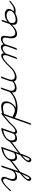

<svg xmlns="http://www.w3.org/2000/svg" viewBox="1929 -2372 793 4738"><g transform="rotate(-90 2326.0 -3.5)"><path d="M12 -145Q-3 -130 -12 -130Q-23 -130 -23 -140Q-23 -147 -12 -160Q29 -206 68.5 -244Q108 -282 144 -310Q180 -338 212.5 -353.5Q245 -369 272 -369Q300 -369 316 -347Q332 -325 332 -300Q332 -275 317 -242Q295 -194 285 -157.5Q275 -121 275 -92Q275 -60 292 -43.5Q309 -27 341 -22Q386 -22 415 -35.5Q444 -49 464.5 -77.5Q485 -106 501 -149Q517 -192 537 -252Q546 -282 552.5 -304Q559 -326 565.5 -340.5Q572 -355 580.5 -362.5Q589 -370 602 -370Q609 -370 609 -363Q609 -355 599 -327Q589 -299 578 -266Q558 -203 529.5 -119.5Q501 -36 472 48Q511 15 551 -15Q591 -45 626.5 -71.5Q662 -98 689 -119Q716 -140 730 -155Q743 -170 754 -170Q764 -170 764 -161Q764 -151 748 -134Q732 -117 706.5 -95Q681 -73 647.5 -47.5Q614 -22 579.5 3.5Q545 29 512 53.5Q479 78 453 98Q429 156 407 206Q385 256 363.5 292.5Q342 329 321.5 350Q301 371 280 371Q256 371 243 352.5Q230 334 230 319Q230 295 245.5 268Q261 241 287 211Q313 181 347.5 150Q382 119 421 88Q432 57 443 25.5Q454 -6 466 -37Q404 20 315 20H313Q269 17 250 -8Q231 -33 231 -72Q231 -102 242.5 -144Q254 -186 278 -235Q288 -256 288 -274Q288 -288 283 -298Q278 -308 271 -314Q264 -320 256 -323Q248 -326 242 -326Q224 -326 199 -313.5Q174 -301 144.5 -277.5Q115 -254 81.5 -220.5Q48 -187 12 -145ZM400 141Q374 163 351 184Q328 205 311 224Q294 243 284 260.5Q274 278 274 292Q274 298 280.5 312Q287 326 300 326Q306 326 316.5 311.5Q327 297 339.5 272.5Q352 248 367.5 214Q383 180 400 141Z M1189 -155Q1205 -171 1213 -171Q1224 -171 1224 -160Q1224 -149 1207.5 -131.5Q1191 -114 1164.5 -92Q1138 -70 1104 -45Q1070 -20 1034.5 6Q999 32 965 57.5Q931 83 904 105Q881 169 862 218.5Q843 268 824.5 302.5Q806 337 787 355Q768 373 746 373Q720 373 705.5 354.5Q691 336 691 318Q691 296 705 269.5Q719 243 743 214.5Q767 186 799.5 156Q832 126 870 96Q879 70 888 43Q897 16 908 -11Q879 6 853 13Q827 20 805 20Q720 16 720 -81Q720 -143 749 -192Q778 -241 825.5 -277.5Q873 -314 933.5 -337Q994 -360 1056 -369H1060Q1068 -369 1068 -362Q1068 -360 1066 -354L970 -81Q956 -40 943.5 -6.5Q931 27 920 56Q960 25 1002.5 -6.5Q1045 -38 1081.5 -66Q1118 -94 1146.5 -117Q1175 -140 1189 -155ZM853 147Q802 190 767.5 229Q733 268 733 292Q733 299 741 313Q749 327 764 327Q773 327 783.5 312Q794 297 805.5 272Q817 247 829 214.5Q841 182 853 147ZM926 -60Q928 -66 928 -66L934 -83L1019 -323Q968 -314 921.5 -296.5Q875 -279 839.5 -252Q804 -225 783.5 -188Q763 -151 763 -104Q763 -63 782 -43Q801 -23 831 -23Q849 -23 864.5 -27Q880 -31 892.5 -36.5Q905 -42 914 -48.5Q923 -55 926 -60Z M1634 -154Q1648 -170 1659 -170Q1670 -170 1670 -161Q1670 -153 1661 -143Q1634 -110 1605 -80.5Q1576 -51 1547 -28.5Q1518 -6 1490.5 7.5Q1463 21 1439 21Q1419 21 1406 8.5Q1393 -4 1391 -23Q1365 -3 1331.5 8.5Q1298 20 1270 20Q1185 16 1185 -78Q1185 -141 1214 -191Q1243 -241 1290.5 -277.5Q1338 -314 1398 -337Q1458 -360 1521 -369H1525Q1533 -369 1533 -361Q1533 -357 1532 -354L1435 -78Q1432 -70 1432 -64Q1432 -40 1444 -31Q1456 -22 1469 -22Q1501 -27 1545.5 -63.5Q1590 -100 1634 -154ZM1393 -63Q1393 -64 1394 -65L1484 -323Q1432 -314 1385.5 -296.5Q1339 -279 1304 -251.5Q1269 -224 1248.5 -187Q1228 -150 1228 -104Q1230 -60 1249 -41.5Q1268 -23 1297 -23Q1316 -23 1332.5 -27.5Q1349 -32 1362 -38Q1375 -44 1383 -51Q1391 -58 1393 -63Z M1652 -136Q1638 -125 1632 -125Q1628 -125 1625.5 -129Q1623 -133 1623 -137Q1623 -144 1634.5 -156Q1646 -168 1662.5 -182.5Q1679 -197 1698.5 -213Q1718 -229 1735 -243Q1772 -275 1807 -304.5Q1842 -334 1877 -361Q1887 -370 1895 -370Q1900 -370 1903 -364Q1903 -362 1903 -359.5Q1903 -357 1902 -352L1898 -343Q1946 -357 1986.5 -364Q2027 -371 2060 -371Q2193 -371 2193 -252Q2193 -207 2177 -168Q2161 -129 2137 -98Q2113 -67 2086 -44.5Q2059 -22 2038 -12Q2046 -11 2053 -11Q2060 -11 2068 -11Q2168 -11 2257 -46.5Q2346 -82 2419 -156Q2434 -171 2442 -171Q2453 -171 2453 -160Q2453 -153 2447 -146Q2441 -139 2427 -124Q2387 -83 2340 -53.5Q2293 -24 2242.5 -5Q2192 14 2139.5 22.5Q2087 31 2037 31Q1963 31 1899 13.5Q1835 -4 1790 -36L1657 340Q1653 351 1643 359.5Q1633 368 1622 368Q1615 368 1615 360Q1615 356 1616 353L1765 -68Q1765 -69 1766 -70L1847 -302Q1800 -261 1754.5 -221Q1709 -181 1652 -136ZM1884 -302 1810 -92Q1855 -68 1897 -51Q1939 -34 1979 -34Q2022 -34 2061 -61Q2100 -88 2140 -160Q2145 -179 2147.5 -196Q2150 -213 2150 -227Q2150 -327 2034 -327Q1972 -327 1884 -302Z M3040 -166Q3053 -181 3064 -181Q3075 -181 3075 -171Q3075 -165 3065 -152Q2995 -71 2919.5 -31Q2844 9 2784 9Q2745 9 2720 -7.5Q2695 -24 2687 -55Q2642 -24 2599.5 -7.5Q2557 9 2517 9Q2496 9 2476.5 4Q2457 -1 2443 -12Q2429 -23 2420.5 -42Q2412 -61 2412 -88Q2412 -106 2415.5 -127.5Q2419 -149 2428 -174L2491 -352Q2495 -362 2504 -371Q2513 -380 2525 -380Q2533 -380 2533 -372Q2533 -367 2532 -364L2469 -187Q2454 -145 2454 -114Q2454 -74 2477.5 -53.5Q2501 -33 2536 -33Q2607 -33 2683 -87Q2684 -104 2686.5 -125.5Q2689 -147 2699 -174L2763 -352Q2767 -362 2776 -371Q2785 -380 2797 -380Q2805 -380 2805 -372Q2805 -367 2804 -364L2740 -187Q2725 -148 2725 -118Q2725 -74 2749.5 -53.5Q2774 -33 2810 -33Q2858 -33 2920.5 -66Q2983 -99 3040 -166Z M3061 -146Q3048 -130 3038 -130Q3027 -130 3027 -140Q3027 -147 3037 -160Q3077 -206 3117.5 -245Q3158 -284 3195.5 -311.5Q3233 -339 3266.5 -354.5Q3300 -370 3327 -370Q3352 -370 3365 -354Q3378 -338 3378 -311V-304Q3416 -338 3455.5 -358.5Q3495 -379 3530 -379Q3558 -379 3576.5 -363.5Q3595 -348 3600 -315Q3635 -344 3670.5 -361.5Q3706 -379 3738 -379Q3771 -379 3791 -359Q3811 -339 3811 -297Q3811 -280 3808 -260.5Q3805 -241 3802 -221.5Q3799 -202 3796 -183.5Q3793 -165 3793 -150Q3793 -87 3817.5 -55Q3842 -23 3883 -23Q3931 -23 3986.5 -58Q4042 -93 4097 -159Q4110 -175 4121 -175Q4126 -175 4129.5 -172.5Q4133 -170 4133 -165Q4133 -159 4123 -146Q4055 -68 3987.5 -24Q3920 20 3858 20Q3802 20 3775.5 -19Q3749 -58 3749 -124Q3749 -168 3763 -230Q3768 -253 3768 -269Q3768 -299 3754.5 -317.5Q3741 -336 3713 -336Q3686 -336 3657.5 -320.5Q3629 -305 3600 -278Q3598 -268 3597 -260.5Q3596 -253 3595 -248L3509 -7Q3505 4 3494 12.5Q3483 21 3472 21Q3466 21 3466 15Q3466 13 3468 5L3553 -231Q3555 -242 3556.5 -252Q3558 -262 3558 -271Q3558 -305 3542 -320.5Q3526 -336 3504 -336Q3475 -336 3440.5 -316Q3406 -296 3373 -261Q3371 -256 3370 -252Q3369 -248 3369 -244L3284 -7Q3278 4 3268.5 12Q3259 20 3248 20Q3241 20 3241 14Q3241 13 3243 5L3328 -231Q3334 -261 3334 -282Q3334 -303 3326 -315Q3318 -327 3303 -327Q3282 -327 3254 -313.5Q3226 -300 3194.5 -275.5Q3163 -251 3129 -218Q3095 -185 3061 -146Z M4162 -332Q4166 -343 4175.5 -352Q4185 -361 4198 -361Q4205 -361 4205 -354Q4205 -351 4203 -345L4156 -213Q4243 -282 4339 -282Q4367 -282 4391.5 -275Q4416 -268 4434.5 -255.5Q4453 -243 4464 -224.5Q4475 -206 4475 -183Q4475 -152 4458 -120.5Q4441 -89 4412 -61Q4422 -59 4431.5 -59Q4441 -59 4450 -59Q4479 -59 4502 -66Q4525 -73 4547 -86.5Q4569 -100 4593.5 -119.5Q4618 -139 4651 -163Q4661 -172 4668 -172Q4675 -172 4675 -160Q4675 -153 4668 -144.5Q4661 -136 4651 -128Q4641 -120 4630 -112.5Q4619 -105 4612 -99Q4586 -79 4564 -63.5Q4542 -48 4521 -37Q4500 -26 4477.5 -20.5Q4455 -15 4428 -15Q4397 -15 4360 -21Q4326 -1 4279.5 14Q4233 29 4177 29Q4135 29 4108.5 4.5Q4082 -20 4082 -61Q4082 -105 4099 -154ZM4137 -159Q4126 -127 4126 -97Q4126 -58 4145.5 -36Q4165 -14 4201 -14Q4247 -14 4288.5 -25.5Q4330 -37 4361 -56.5Q4392 -76 4411 -101.5Q4430 -127 4432 -155Q4432 -175 4421.5 -191Q4411 -207 4394.5 -217.5Q4378 -228 4357 -233.5Q4336 -239 4314 -239Q4217 -239 4137 -159Z"/></g></svg>

Font: Discipuli Britannica
Style: Regular
Weight: 400
Designer: Peter Wiegel
Foundry: Peter Wiegel
Version: Version 0.001 2009